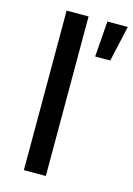

<svg xmlns="http://www.w3.org/2000/svg" viewBox="-112 -779 581 837"><g transform="rotate(15 179.0 -360.0)"><path d="M82 0H181V-720H82ZM254 -559H322L358 -720H266Z"/></g></svg>

Font: Fixel Display Medium
Style: Regular
Weight: 500
Designer: AlfaBravo + MacPaw
Foundry: Kyrylo Tkachov, Marchela Mozhyna, Serhii Makarenko, Maria Weinstein, Zakhar Kryvoshyya
Version: Version 1.211